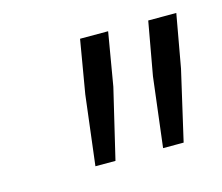

<svg xmlns="http://www.w3.org/2000/svg" viewBox="-51 -763 427 370"><g transform="rotate(-15 163.0 -577.5)"><path d="M99 -455H139L172 -594L190 -700H134L116 -594ZM234 -455H275L307 -594L326 -700H270L251 -594Z"/></g></svg>

Font: Fixel Text 20240404 Light
Style: Italic
Weight: 300
Width: 4
Italic angle: -10°
Designer: AlfaBravo + MacPaw
Foundry: Kyrylo Tkachov, Marchela Mozhyna, Serhii Makarenko, Maria Weinstein, Zakhar Kryvoshyya
Version: Version 1.211;Glyphs 3.2 (3225)